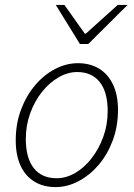

<svg xmlns="http://www.w3.org/2000/svg" viewBox="-20 -749 544 781"><path d="M206 12Q156 12 119.5 -10.5Q83 -33 63.5 -75.5Q44 -118 44 -178Q44 -246 65.5 -303Q87 -360 123 -402.5Q159 -445 204.5 -468.5Q250 -492 297 -492Q347 -492 383.5 -469.5Q420 -447 440 -404.5Q460 -362 460 -302Q460 -235 438.5 -177.5Q417 -120 381 -78Q345 -36 299.5 -12Q254 12 206 12ZM210 -24Q249 -24 286 -45.5Q323 -67 352.5 -105Q382 -143 400 -192Q418 -241 418 -297Q418 -375 385.5 -415.5Q353 -456 294 -456Q256 -456 218.5 -434.5Q181 -413 151 -375.5Q121 -338 103 -288.5Q85 -239 85 -184Q85 -106 117.5 -65Q150 -24 210 -24ZM305 -570 207 -729H242L325 -612H329L459 -729H499L339 -570Z"/></svg>

Font: Source Sans 3 ExtraLight Light
Style: Italic
Weight: 300
Italic angle: -11°
Version: Version 3.052;hotconv 1.1.0;makeotfexe 2.6.0